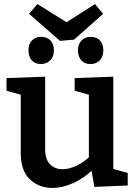

<svg xmlns="http://www.w3.org/2000/svg" viewBox="-20 -913 667 944"><path d="M238 11Q171 11 126.5 -31.5Q82 -74 82 -161V-462L94 -444L12 -467V-529L202 -536V-181Q202 -130 225.5 -105.5Q249 -81 288 -81Q318 -81 354 -97Q390 -113 426 -148L417 -125V-465L429 -444L347 -467V-529L537 -536V-66L522 -86L608 -63V-1L444 6L427 -92L444 -86Q394 -37 340.5 -13Q287 11 238 11ZM425 -598Q396 -598 380 -616Q364 -634 363 -665Q363 -696 381 -714Q399 -732 425 -732Q455 -732 471.5 -714Q488 -696 488 -665Q488 -634 470 -616Q452 -598 425 -598ZM181 -598Q153 -598 136.5 -616Q120 -634 120 -665Q119 -696 137 -714Q155 -732 181 -732Q211 -732 228 -714Q245 -696 245 -665Q245 -634 226.5 -616Q208 -598 181 -598ZM447 -893 487 -845 344 -718 275 -712 123 -845 164 -893 350 -777 267 -778Z"/></svg>

Font: Bitter Thin SemiBold
Style: Regular
Weight: 600
Version: Version 2.002